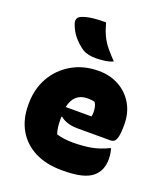

<svg xmlns="http://www.w3.org/2000/svg" viewBox="-151 -925 901 1043"><g transform="rotate(20 300.0 -403.5)"><path d="M335 -561Q401 -561 453 -532Q505 -503 534.5 -452Q564 -401 564 -334V-331Q564 -284 558 -262Q552 -240 543 -234Q534 -228 524 -228H332Q297 -228 271.5 -237Q246 -246 232 -259L228 -257V-240Q228 -218 230.5 -198Q233 -178 239 -160Q278 -147 333 -147Q393 -147 439.5 -155.5Q486 -164 535 -188H541Q545 -172 547 -158Q549 -144 549 -129Q549 -94 538 -69Q527 -44 506 -26Q481 -5 439 5Q397 15 331 15Q238 15 172.5 -18.5Q107 -52 72 -113Q37 -174 37 -255V-263Q37 -349 75 -416Q113 -483 180.5 -522Q248 -561 335 -561ZM329 -400Q250 -400 232 -315H381Q384 -324 384 -339Q384 -354 381 -369Q378 -384 370 -395Q354 -400 329 -400ZM281 -822Q292 -781 306 -751Q320 -721 341.5 -694.5Q363 -668 393 -637Q371 -627 344 -623.5Q317 -620 295 -620Q246 -620 217 -638Q185 -660 161 -688.5Q137 -717 123 -757Q118 -771 122 -783.5Q126 -796 142 -803Q171 -815 209 -819Q247 -823 281 -822Z"/></g></svg>

Font: Recursive Mn Csl St Blk
Style: Regular
Weight: 900
Monospace: yes
Version: Version 1.079;hotconv 1.0.112;makeotfexe 2.5.65598; ttfautoh